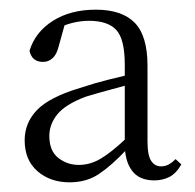

<svg xmlns="http://www.w3.org/2000/svg" viewBox="-20 -826 404 397"><path d="M299 -453Q268 -453 253 -473Q238 -493 238 -528V-529V-692Q238 -745 220.5 -764Q203 -783 164 -783Q147 -783 129 -778.5Q111 -774 88 -762L116 -783L101 -729Q97 -713 88.5 -705.5Q80 -698 69 -698Q46 -698 41 -721Q53 -760 89.5 -783Q126 -806 178 -806Q232 -806 258.5 -779Q285 -752 285 -690V-533Q285 -505 292.5 -493.5Q300 -482 313 -482Q321 -482 328 -485.5Q335 -489 343 -497L355 -486Q344 -467 330 -460Q316 -453 299 -453ZM124 -449Q84 -449 57.5 -472Q31 -495 31 -536Q31 -572 56.5 -598.5Q82 -625 145 -644Q175 -654 205 -661.5Q235 -669 261 -675V-655Q236 -648 208 -640.5Q180 -633 157 -626Q115 -610 98.5 -589.5Q82 -569 82 -545Q82 -514 100.5 -499.5Q119 -485 143 -485Q166 -485 187.5 -497.5Q209 -510 240 -539L256 -532L242 -517Q211 -484 185 -466.5Q159 -449 124 -449Z"/></svg>

Font: Noto Serif HK ExtraLight
Style: Regular
Weight: 200
Designer: Ryoko NISHIZUKA 西塚涼子 (kana & ideographs); Frank Grießhammer (Latin, Greek & Cyrillic); Wenlong ZHANG 张文龙 (bopomofo); San
Foundry: Adobe
Version: Version 2.002-H1;hotconv 1.1.0;makeotfexe 2.6.0